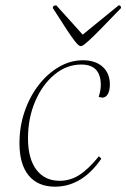

<svg xmlns="http://www.w3.org/2000/svg" viewBox="-20 -688 474 720"><path d="M186 12Q122 12 87.5 -30Q53 -72 53 -151Q53 -213 72 -269Q91 -325 124.5 -368.5Q158 -412 201 -437Q244 -462 291 -462Q338 -462 365 -437.5Q392 -413 392 -371Q392 -349 384.5 -335.5Q377 -322 364 -322Q358 -322 350 -325Q358 -349 358 -369Q358 -446 285 -446Q230 -446 184.5 -408.5Q139 -371 112 -308Q85 -245 85 -169Q85 -93 116.5 -51.5Q148 -10 204 -10Q243 -10 277 -31.5Q311 -53 351 -102L360 -93Q288 12 186 12ZM283 -515Q279 -515 274 -519Q269 -523 258.5 -536.5Q248 -550 229 -579Q210 -608 178 -658Q178 -668 191 -668Q227 -628 252.5 -600Q278 -572 290 -558Q307 -572 338.5 -597.5Q370 -623 425 -668Q434 -668 434 -658Q386 -608 357.5 -579Q329 -550 314 -536.5Q299 -523 293 -519Q287 -515 283 -515Z"/></svg>

Font: Petrona Thin
Style: Italic
Weight: 100
Italic angle: -9°
Designer: Ringo R. Seeber
Foundry: Ringo R. Seeber
Version: Version 2.001; ttfautohint (v1.8.3)